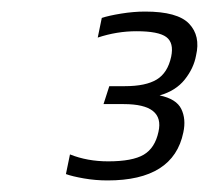

<svg xmlns="http://www.w3.org/2000/svg" viewBox="-20 -674 361 332"><path d="M166 -362Q145 -362 125 -365.5Q105 -369 94 -373L101 -407Q131 -395 167 -395Q209 -395 228.5 -406.5Q248 -418 254 -446Q265 -494 194 -494H159L169 -525H196Q232 -525 251 -536.5Q270 -548 276 -576Q281 -600 267.5 -610Q254 -620 216 -620Q182 -620 149 -609L156 -643Q168 -647 189.5 -650.5Q211 -654 231 -654Q287 -654 307 -633Q327 -612 319 -578Q315 -556 299.5 -536.5Q284 -517 256 -509Q285 -503 293.5 -485.5Q302 -468 297 -445Q280 -362 166 -362Z"/></svg>

Font: Kanit ExtraLight
Style: Italic
Weight: 275
Italic angle: -12°
Designer: Katatrad Team
Foundry: CadsonDemak
Version: Version 2.000; ttfautohint (v1.8.3)